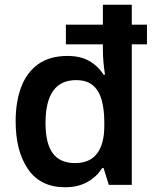

<svg xmlns="http://www.w3.org/2000/svg" viewBox="-20 -780 640 810"><path d="M255 10Q151 10 98.5 -66Q46 -142 46 -268Q46 -351 69.5 -413Q93 -475 141.5 -509.5Q190 -544 265 -544Q319 -544 356 -523Q393 -502 417 -465H423Q419 -491 416.5 -517Q414 -543 414 -576V-593H258V-676H414V-760H536V-676H600V-593H536V0H439L417 -71H411Q387 -33 347.5 -11.5Q308 10 255 10ZM297 -92Q359 -92 389.5 -132.5Q420 -173 420 -248V-266Q420 -316 409.5 -356Q399 -396 373 -419Q347 -442 301 -442Q172 -442 172 -261Q172 -175 202.5 -133.5Q233 -92 297 -92Z"/></svg>

Font: Noto Sans Mono SemiBold
Style: Regular
Weight: 600
Designer: Monotype Design Team
Foundry: Monotype Imaging Inc.
Version: Version 2.014; ttfautohint (v1.8.4.7-5d5b)